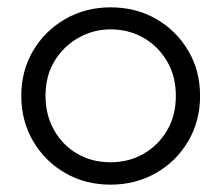

<svg xmlns="http://www.w3.org/2000/svg" viewBox="-20 -497 603 523"><path d="M281 6Q213 6 158 -25.5Q103 -57 70.5 -112Q38 -167 38 -236Q38 -304 70 -358.5Q102 -413 157.5 -445Q213 -477 281 -477Q351 -477 406 -445Q461 -413 493 -358.5Q525 -304 525 -236Q525 -167 492.5 -112Q460 -57 404.5 -25.5Q349 6 281 6ZM281 -55Q331 -55 371 -78Q411 -101 435 -141.5Q459 -182 459 -236Q459 -290 434.5 -331Q410 -372 370 -394.5Q330 -417 281 -417Q235 -417 194.5 -394.5Q154 -372 129 -331.5Q104 -291 104 -236Q104 -184 127 -143Q150 -102 190 -78.5Q230 -55 281 -55Z"/></svg>

Font: Lil Grotesk
Style: Regular
Weight: 400
Designer: Bastien Sozeau
Foundry: NBR — Bastien Sozeau
Version: Version 4.002; ttfautohint (v1.8.4.7-5d5b)